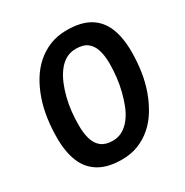

<svg xmlns="http://www.w3.org/2000/svg" viewBox="-166 -846 957 993"><g transform="rotate(-30 312.0 -349.5)"><path d="M282 12Q198 12 145.5 -19.5Q93 -51 69 -110Q45 -169 45 -253Q45 -311 53 -367Q61 -423 78.5 -474Q96 -525 122.5 -568.5Q149 -612 185 -643.5Q221 -675 266 -693Q311 -711 366 -711Q451 -711 502.5 -680Q554 -649 578 -590.5Q602 -532 602 -447Q602 -388 593.5 -331Q585 -274 567 -223.5Q549 -173 522.5 -129.5Q496 -86 460 -54.5Q424 -23 379.5 -5.5Q335 12 282 12ZM289 -96Q322 -96 348.5 -111.5Q375 -127 395.5 -154Q416 -181 430 -216Q444 -251 454 -291Q464 -331 468.5 -371.5Q473 -412 473 -450Q473 -497 462.5 -531.5Q452 -566 427.5 -585Q403 -604 359 -604Q325 -604 299 -589Q273 -574 252.5 -547Q232 -520 217.5 -485.5Q203 -451 193 -411.5Q183 -372 179 -331.5Q175 -291 175 -252Q175 -205 185.5 -170Q196 -135 221 -115.5Q246 -96 289 -96Z"/></g></svg>

Font: Georama ExtraCondensed Thin SemiBold
Style: Italic
Weight: 600
Italic angle: -9°
Version: Version 1.001